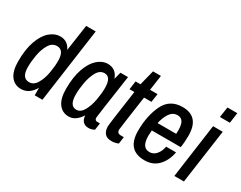

<svg xmlns="http://www.w3.org/2000/svg" viewBox="-87 -1164 2026 1617"><g transform="rotate(30 926.0 -355.5)"><path d="M35 -180Q35 -297 64 -377.5Q93 -458 140 -498Q187 -538 239 -538Q313 -538 345 -468L382 -723H475L374 0H299V-73Q249 12 171 12Q108 12 71.5 -36.5Q35 -85 35 -180ZM325 -348Q325 -454 256 -454Q208 -454 180 -406Q152 -358 141 -294.5Q130 -231 130 -178Q130 -72 201 -72Q247 -72 275 -120.5Q303 -169 314 -233Q325 -297 325 -348Z M500 -180Q500 -297 529 -377.5Q558 -458 604 -498Q650 -538 701 -538Q783 -538 811 -456L829 -526H903Q842 -109 842 -98Q842 -70 866 -70H893L884 -4Q859 12 827 12Q794 12 774 -8Q754 -28 752 -67Q702 12 635 12Q573 12 536.5 -36.5Q500 -85 500 -180ZM781 -348Q781 -456 717 -456Q671 -456 644 -407Q617 -358 606 -294.5Q595 -231 595 -180Q595 -70 662 -70Q704 -70 731 -119Q758 -168 769.5 -233.5Q781 -299 781 -348Z M963 -82Q963 -106 1012 -444H965L976 -526H1024L1061 -673H1138L1117 -526H1190L1178 -444H1106Q1059 -116 1059 -106Q1059 -70 1095 -70H1125L1116 -3Q1104 3 1085.5 7Q1067 11 1051 11Q1004 11 983.5 -15Q963 -41 963 -82Z M1202 -177Q1202 -323 1253.5 -430.5Q1305 -538 1429 -538Q1591 -538 1591 -352Q1591 -287 1582 -237H1301Q1298 -206 1298 -186Q1298 -127 1316.5 -98Q1335 -69 1374 -69Q1412 -69 1439 -100.5Q1466 -132 1474 -179H1570Q1555 -95 1504.5 -41.5Q1454 12 1372 12Q1202 12 1202 -177ZM1493 -315 1494 -351Q1494 -404 1477.5 -430.5Q1461 -457 1426 -457Q1381 -457 1353 -416.5Q1325 -376 1312 -315Z M1730 -526H1824L1750 0H1657ZM1756 -723H1852L1838 -622H1741Z"/></g></svg>

Font: Archivo Narrow Medium
Style: Italic
Weight: 500
Italic angle: -8°
Designer: Hector Gatti
Foundry: Omnibus-Type
Version: Version 2.001